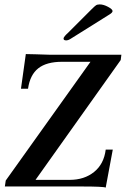

<svg xmlns="http://www.w3.org/2000/svg" viewBox="-20 -846 570 870"><path d="M349 -1H2L6 -28L390 -566H261Q191 -566 153.5 -536.5Q116 -507 107 -444H75L97 -601L141 -600L205 -598H530L527 -574L141 -31H296Q362 -31 406.5 -67Q451 -103 459 -168H491L459 4Q448 -1 349 -1ZM268 -671Q268 -676 274.5 -683.5Q281 -691 288 -697L395 -804Q409 -818 415 -822Q421 -826 432 -826Q449 -826 469.5 -815Q490 -804 490 -796Q490 -789 477 -781L303 -672Q290 -663 280 -663Q268 -663 268 -671Z"/></svg>

Font: Unna Medium
Style: Italic
Weight: 500
Italic angle: -8.05°
Designer: Jorge de Buen Unna
Foundry: Omnibus-Type
Version: Version 2.008